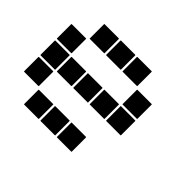

<svg xmlns="http://www.w3.org/2000/svg" viewBox="-114 -664 827 827"><g transform="rotate(45 300.0 -250.0)"><path d="M307 -495H393Q395 -495 395 -493V-407Q395 -405 393 -405H307Q305 -405 305 -407V-493Q305 -495 307 -495ZM207 -495H293Q295 -495 295 -493V-407Q295 -405 293 -405H207Q205 -405 205 -407V-493Q205 -495 207 -495ZM107 -495H193Q195 -495 195 -493V-407Q195 -405 193 -405H107Q105 -405 105 -407V-493Q105 -495 107 -495ZM407 -395H493Q495 -395 495 -393V-307Q495 -305 493 -305H407Q405 -305 405 -307V-393Q405 -395 407 -395ZM7 -395H93Q95 -395 95 -393V-307Q95 -305 93 -305H7Q5 -305 5 -307V-393Q5 -395 7 -395ZM407 -295H493Q495 -295 495 -293V-207Q495 -205 493 -205H407Q405 -205 405 -207V-293Q405 -295 407 -295ZM307 -295H393Q395 -295 395 -293V-207Q395 -205 393 -205H307Q305 -205 305 -207V-293Q305 -295 307 -295ZM207 -295H293Q295 -295 295 -293V-207Q295 -205 293 -205H207Q205 -205 205 -207V-293Q205 -295 207 -295ZM107 -295H193Q195 -295 195 -293V-207Q195 -205 193 -205H107Q105 -205 105 -207V-293Q105 -295 107 -295ZM7 -295H93Q95 -295 95 -293V-207Q95 -205 93 -205H7Q5 -205 5 -207V-293Q5 -295 7 -295ZM7 -195H93Q95 -195 95 -193V-107Q95 -105 93 -105H7Q5 -105 5 -107V-193Q5 -195 7 -195ZM307 -95H393Q395 -95 395 -93V-7Q395 -5 393 -5H307Q305 -5 305 -7V-93Q305 -95 307 -95ZM207 -95H293Q295 -95 295 -93V-7Q295 -5 293 -5H207Q205 -5 205 -7V-93Q205 -95 207 -95ZM107 -95H193Q195 -95 195 -93V-7Q195 -5 193 -5H107Q105 -5 105 -7V-93Q105 -95 107 -95Z"/></g></svg>

Font: Pixel Panel Black
Style: Regular
Weight: 900
Monospace: yes
Designer: Óliver Lalan
Foundry: Óliver Lalan
Version: Version 1.000; ttfautohint (v1.8.4.7-5d5b-dirty);gftools[0.9